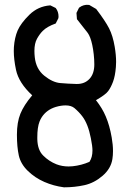

<svg xmlns="http://www.w3.org/2000/svg" viewBox="-20 -782 540 809"><path d="M249.5 7.3Q205.6 1.5 166.5 -15.6Q127.4 -32.7 97.4 -61.8Q67.4 -90.8 59.3 -126.7Q51.3 -162.6 51.3 -214.6Q51.3 -266.6 65.9 -302.7Q80.6 -338.9 115.7 -380.4Q59.1 -432.6 47.4 -487.8Q38.1 -532.2 38.1 -566.9Q38.1 -575.2 38.6 -583.5Q41.5 -623.5 54.2 -653.3Q67.9 -684.6 104 -720Q140.1 -755.4 190.9 -759.3H192.4L214.4 -748.5L215.3 -747.6Q226.6 -732.4 226.6 -712.9Q226.6 -710 226.1 -705.6L214.8 -683.1Q177.7 -669.9 159.7 -651.4Q147 -638.7 136 -618.9Q125 -599.1 125 -567.4Q125 -555.2 126.5 -541Q131.8 -491.2 166.5 -463.1Q201.2 -435.1 233.2 -432.1Q265.1 -429.2 301.8 -428.2Q303.2 -428.2 304.7 -428.2Q337.4 -428.2 357.4 -450Q377.4 -471.7 377.4 -510.7Q377.4 -530.8 375 -552.7Q372.6 -574.7 368.7 -592.8Q361.3 -627.4 349.4 -643.6Q337.4 -659.7 304.2 -701.2L302.2 -727.5L313 -749.5Q322.8 -756.8 331.5 -759.3Q340.3 -761.7 345.9 -761.7Q351.6 -761.7 356 -761.2L385.3 -744.1Q423.3 -694.3 439.5 -662.8Q455.6 -631.3 463.4 -584.5Q469.2 -550.3 469.2 -521Q469.2 -509.8 468.3 -499.5Q465.3 -461.9 456.3 -437.7Q447.3 -413.6 436 -398.4Q425.3 -383.3 384.3 -359.9Q411.1 -326.2 425.8 -291Q441.9 -253.4 450.7 -202.6Q456.1 -171.9 456.1 -145.5Q456.1 -127.9 453.6 -111.8Q447.3 -71.3 411.9 -41Q376.5 -10.7 335.4 -1.7Q294.4 7.3 250 7.3ZM369.6 -147.9Q369.6 -166 362.8 -199.7Q351.1 -260.3 326.7 -292Q313.5 -309.6 293.5 -326.7Q279.8 -337.9 256.3 -337.9Q237.3 -337.9 215.3 -331.5Q176.8 -319.8 156.2 -288.6Q150.4 -279.8 146.5 -269.5Q137.2 -245.6 137.2 -203.6Q137.2 -199.7 137.2 -195.8Q138.2 -149.9 162.1 -126.5Q186.5 -102.1 217.8 -89.8Q241.7 -80.6 269 -80.6Q277.3 -80.6 286.1 -81.5Q323.2 -85.4 356.9 -100.1Q369.6 -119.1 369.6 -147.9Z"/></svg>

Font: Bakudai
Style: Medium
Weight: 500
Version: Version 1.48